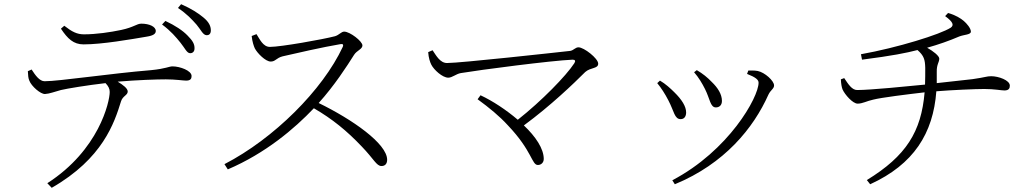

<svg xmlns="http://www.w3.org/2000/svg" viewBox="-20 -831 4940 917"><path d="M842 -627C863 -601 872 -578 887 -577C900 -576 909 -585 909 -599C910 -620 900 -637 876 -661C853 -685 817 -709 770 -731L754 -714C796 -683 821 -653 842 -627ZM919 -713C940 -688 949 -664 966 -663C979 -662 987 -670 987 -686C987 -706 978 -726 951 -748C927 -768 893 -790 845 -811L830 -793C873 -764 896 -739 919 -713ZM681 -656C713 -661 724 -670 724 -683C724 -704 693 -718 655 -718C633 -718 620 -701 559 -688C507 -677 439 -667 381 -667C348 -667 324 -679 287 -708L271 -694C303 -646 331 -619 379 -619C468 -619 604 -643 681 -656ZM227 66C471 -74 526 -244 558 -347C566 -373 590 -376 590 -394C590 -409 567 -426 542 -441C638 -449 728 -452 772 -452C819 -452 854 -446 869 -446C890 -446 895 -455 895 -468C895 -494 839 -514 804 -514C787 -514 773 -503 702 -496C507 -480 262 -443 193 -443C169 -443 149 -471 131 -499L113 -491C114 -471 115 -457 120 -446C130 -419 174 -381 195 -382C216 -383 241 -393 271 -401C300 -408 397 -424 484 -434C498 -419 504 -407 504 -392C504 -344 452 -114 206 44Z M1182 -659C1185 -631 1192 -611 1197 -600C1209 -577 1248 -537 1273 -537C1296 -537 1299 -554 1330 -562C1385 -575 1527 -607 1605 -620C1616 -622 1622 -620 1617 -607C1521 -401 1288 -169 1052 -47L1068 -22C1248 -99 1386 -216 1479 -314C1567 -263 1637 -206 1708 -131C1766 -71 1778 -38 1802 -38C1821 -38 1829 -51 1829 -68C1829 -145 1662 -261 1502 -339C1577 -422 1637 -515 1671 -569C1684 -590 1711 -596 1711 -614C1711 -634 1651 -680 1624 -680C1610 -680 1600 -664 1580 -658C1523 -643 1321 -607 1269 -607C1236 -607 1220 -645 1205 -668Z M2275 -376 2261 -357C2316 -317 2366 -276 2406 -232C2523 -109 2519 -43 2549 -43C2564 -43 2577 -54 2577 -72C2577 -121 2538 -179 2482 -232C2610 -326 2720 -432 2775 -487C2801 -510 2837 -502 2837 -527C2837 -552 2769 -605 2743 -605C2728 -605 2720 -591 2704 -588C2633 -580 2178 -530 2115 -530C2081 -530 2062 -568 2046 -591L2025 -582C2027 -554 2034 -534 2040 -522C2052 -498 2093 -460 2121 -460C2140 -460 2158 -478 2181 -482C2270 -497 2615 -542 2715 -546C2727 -546 2730 -540 2723 -529C2684 -469 2567 -349 2453 -259C2398 -306 2333 -349 2275 -376Z M3295 -486C3317 -461 3334 -432 3347 -406C3371 -359 3372 -318 3399 -318C3416 -318 3428 -329 3428 -349C3428 -381 3408 -412 3380 -439C3359 -461 3337 -479 3308 -496ZM3203 49C3441 -49 3579 -220 3650 -379C3661 -402 3677 -407 3677 -423C3677 -445 3633 -485 3599 -492C3583 -495 3567 -494 3554 -494L3548 -478C3589 -462 3603 -450 3603 -436C3603 -366 3460 -111 3191 30ZM3119 -434C3138 -411 3156 -383 3172 -352C3200 -299 3201 -262 3231 -262C3248 -262 3257 -275 3257 -294C3257 -322 3237 -355 3200 -391C3183 -408 3158 -431 3132 -446Z M3996 -452C3997 -430 4000 -414 4004 -404C4015 -379 4053 -336 4076 -336C4100 -336 4121 -349 4150 -355C4188 -365 4318 -381 4396 -390C4380 -202 4308 -86 4120 29L4136 49C4344 -46 4437 -194 4452 -395C4525 -401 4638 -406 4681 -406C4729 -406 4762 -399 4777 -399C4798 -399 4803 -409 4803 -422C4803 -448 4749 -467 4714 -467C4692 -467 4688 -462 4625 -453L4454 -434V-487C4453 -524 4466 -533 4466 -551C4466 -564 4437 -587 4408 -603C4462 -618 4513 -636 4562 -657C4586 -666 4617 -665 4617 -680C4617 -696 4597 -719 4583 -731C4569 -743 4544 -759 4508 -769L4494 -754C4534 -725 4536 -710 4521 -699C4472 -667 4266 -603 4092 -572L4097 -546C4244 -565 4308 -578 4362 -592C4393 -565 4398 -546 4399 -507C4399 -479 4399 -453 4398 -427C4317 -419 4137 -401 4074 -401C4049 -401 4032 -428 4012 -458Z"/></svg>

Font: Noto Serif SC Light
Style: Regular
Weight: 300
Designer: Ryoko NISHIZUKA 西塚涼子 (kana & ideographs); Frank Grießhammer (Latin, Greek & Cyrillic); Wenlong ZHANG 张文龙 (bopomofo); San
Foundry: Adobe
Version: Version 2.001;hotconv 1.1.0;makeotfexe 2.6.0